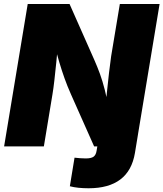

<svg xmlns="http://www.w3.org/2000/svg" viewBox="-20 -748 835 981"><path d="M336.9 203.6 360.8 57.6Q374.5 59.1 388.7 60.3Q402.8 61.5 418 61.5Q445.8 61.5 458 52.7Q470.2 43.9 473.6 22L487.3 -61.5H685.1L669.4 33.7Q654.3 124 595 168.9Q535.6 213.9 432.6 213.9Q405.3 213.9 381.1 211.4Q356.9 209 336.9 203.6ZM1 0 121.6 -727.5H335.4L461.9 -441.9Q477.5 -406.7 490.7 -370.4Q503.9 -334 515.1 -290Q526.4 -246.1 536.1 -189.5L517.1 -183.6Q521 -223.1 526.1 -274.9Q531.2 -326.7 537.1 -376.7Q543 -426.8 547.9 -460.9L592.3 -727.5H795.4L674.8 0H460.9L342.8 -265.6Q323.7 -308.6 309.8 -347.7Q295.9 -386.7 282.7 -430.9Q269.5 -475.1 254.4 -531.7L277.3 -533.2Q272.9 -481.9 267.8 -431.2Q262.7 -380.4 257.8 -337.4Q252.9 -294.4 248 -265.6L204.1 0Z"/></svg>

Font: Inter 16pt Black
Style: Italic
Weight: 900
Italic angle: -9.3988°
Version: Version 4.001;git-66647c0bb